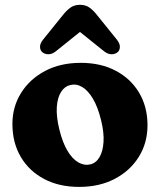

<svg xmlns="http://www.w3.org/2000/svg" viewBox="-20 -747 651 781"><path d="M308.5 -491.4Q390.2 -491.4 451.2 -459Q512.3 -426.7 546.1 -369.5Q580 -312.4 580 -237.3Q580 -166.1 544.9 -109.4Q509.9 -52.7 447.2 -19.7Q384.5 13.3 301.9 13.3Q220.6 13.3 159.6 -18.9Q98.5 -51.1 64.5 -108.8Q30.5 -166.5 30.5 -242.9Q30.5 -312.4 65.6 -368.7Q100.6 -425.1 163.1 -458.2Q225.6 -491.4 308.5 -491.4ZM346.9 -78.2Q370.4 -83.7 384.5 -107.2Q398.6 -130.7 401.1 -169.3Q403.6 -208 391.1 -258.2Q378.1 -311.6 358.1 -345.3Q338.1 -378.9 314.4 -393.1Q290.6 -407.2 266.2 -401.2Q243.3 -396.1 228.6 -373.4Q213.9 -350.7 211.1 -312.3Q208.4 -273.9 221.2 -221Q234.3 -167.4 254.3 -133.9Q274.3 -100.5 298.4 -86.6Q322.6 -72.7 346.9 -78.2ZM343.9 -648H266.6L403.1 -538.6Q419.1 -526 434.1 -526.3Q449.2 -526.5 459.1 -535.3Q467.2 -542.5 467.6 -556.1Q468.1 -569.7 455.4 -585.7L376.2 -683.9Q360 -704.6 344.2 -716Q328.5 -727.4 305.4 -727.4Q282.3 -727.4 266.5 -716Q250.6 -704.6 234.3 -683.9L155.1 -585.7Q142.4 -569.7 142.9 -556.1Q143.3 -542.5 151.4 -535.3Q161.3 -526.5 176.5 -526.3Q191.8 -526 207.4 -538.6Z"/></svg>

Font: Fraunces SuperSoft Wonky
Style: Regular
Weight: 900
Version: Version 1.000;[b76b70a41]